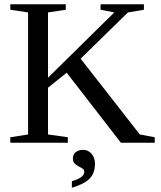

<svg xmlns="http://www.w3.org/2000/svg" viewBox="-20 -675 762 908"><path d="M660.6 -654.8V-628.9L585 -616.2L361.3 -397.5L641.1 -39.1L711.9 -25.9V0H551.8L295.4 -331.1L207 -260.3V-39.1L300.8 -25.9V0H28.8V-25.9L112.8 -39.1V-616.2L28.8 -628.9V-654.8H291V-628.9L207 -616.2V-307.6L520.5 -616.2L455.6 -628.9V-654.8ZM429.2 99.6Q429.2 142.6 404.8 168.7Q380.4 194.8 319.8 212.9V182.1Q378.4 164.6 378.4 138.7Q378.4 127.4 370.1 122.1Q361.8 116.7 351.6 111.6Q341.3 106.4 333 98.4Q324.7 90.3 324.7 73.7Q324.7 55.2 338.1 44.4Q351.6 33.7 372.6 33.7Q397.5 33.7 413.3 52.5Q429.2 71.3 429.2 99.6Z"/></svg>

Font: Tinos
Style: Regular
Weight: 400
Designer: Steve Matteson
Foundry: Monotype Imaging Inc.
Version: Version 1.23